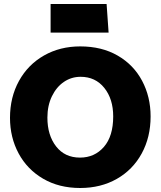

<svg xmlns="http://www.w3.org/2000/svg" viewBox="-20 -926 803 960"><path d="M30 -337Q30 -239 73 -159Q116 -79 195.5 -32.5Q275 14 381 14Q484 14 564 -31.5Q644 -77 688.5 -158.5Q733 -240 733 -344Q733 -442 690.5 -522Q648 -602 568.5 -648Q489 -694 381 -694Q280 -694 200 -648.5Q120 -603 75 -521.5Q30 -440 30 -337ZM383 -542Q457 -542 501.5 -486.5Q546 -431 546 -344Q546 -245 499.5 -191.5Q453 -138 380 -138Q304 -138 260.5 -194Q217 -250 217 -338Q217 -398 239.5 -444.5Q262 -491 299.5 -516.5Q337 -542 383 -542ZM513 -906H233V-763H523Z"/></svg>

Font: Catamaran
Style: Regular
Weight: 900
Designer: Pria Ravichandran
Version: Version 1.001;PS 001.000;hotconv 1.0.70;makeotf.lib2.5.58329